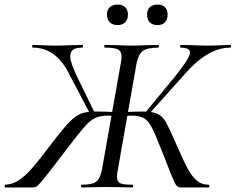

<svg xmlns="http://www.w3.org/2000/svg" viewBox="-48 -822 1033 842"><path d="M310 -12Q343 -12 360 -18Q377 -24 385.5 -38.5Q394 -53 400 -83L482 -546Q485 -561 485 -573Q485 -597 469.5 -605Q454 -613 413 -613Q409 -613 409 -619Q409 -625 413 -625L463 -624Q503 -622 525 -622Q553 -622 599 -624L645 -625Q649 -625 649 -619Q649 -613 645 -613Q597 -613 577.5 -598Q558 -583 550 -539L469 -79Q465 -62 465 -46Q465 -25 479 -18.5Q493 -12 532 -12Q536 -12 536 -6Q536 0 532 0Q502 0 485 -1L419 -2L355 -1Q339 0 310 0Q307 0 307 -6Q307 -12 310 -12ZM-25 -12Q7 -13 36 -32.5Q65 -52 95.5 -87.5Q126 -123 178 -192Q230 -260 257 -287.5Q284 -315 308 -324Q332 -333 376 -333Q409 -333 467 -330L464 -312Q455 -313 445.5 -314Q436 -315 427 -315Q391 -315 368.5 -304Q346 -293 321.5 -265Q297 -237 243 -166Q190 -96 158 -55.5Q126 -15 116.5 -7.5Q107 0 96 0H-25Q-28 0 -27.5 -6Q-27 -12 -25 -12ZM97 -613Q93 -613 93 -619Q93 -625 97 -625L131 -624Q165 -622 196 -622Q226 -622 266 -624L312 -625Q316 -625 316 -619Q316 -613 312 -613Q285 -613 272.5 -604Q260 -595 260 -575Q260 -548 290 -486L368 -326L350 -317L253 -502Q196 -613 97 -613ZM657 -172Q631 -239 615.5 -267Q600 -295 581 -305Q562 -315 526 -315Q515 -315 505.5 -314Q496 -313 488 -312L489 -330Q548 -333 578 -333Q622 -333 643.5 -322.5Q665 -312 679.5 -286.5Q694 -261 727 -185Q756 -118 774.5 -83.5Q793 -49 814.5 -30.5Q836 -12 866 -12Q870 -12 870 -6Q870 0 867 0H744Q733 0 726 -8Q719 -16 702 -58Q685 -100 657 -172ZM587 -326 720 -487Q753 -529 769 -553.5Q785 -578 785 -592Q785 -613 745 -613Q742 -613 742 -619Q742 -625 745 -625L794 -624Q834 -622 861 -622Q894 -622 928 -624L961 -625Q965 -625 965 -619Q965 -613 961 -613Q864 -613 764 -499L601 -317ZM421 -758Q421 -779 433.5 -790.5Q446 -802 468 -802Q489 -802 501 -790.5Q513 -779 513 -758Q513 -736 501 -724Q489 -712 468 -712Q446 -712 433.5 -724Q421 -736 421 -758ZM597 -758Q597 -779 609 -790.5Q621 -802 643 -802Q664 -802 675.5 -790.5Q687 -779 687 -758Q687 -736 675.5 -724Q664 -712 643 -712Q621 -712 609 -724Q597 -736 597 -758Z"/></svg>

Font: Cormorant Garamond Medium
Style: Italic
Weight: 500
Italic angle: -10°
Designer: Christian Thalmann (Catharsis Fonts)
Foundry: Catharsis Fonts
Version: Version 4.000